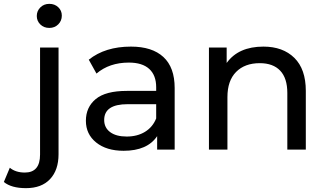

<svg xmlns="http://www.w3.org/2000/svg" viewBox="-112 -777 1695 997"><path d="M209 -696Q209 -669 190.5 -650.5Q172 -632 144 -632Q116 -632 97.5 -650Q79 -668 79 -694Q79 -720 97.5 -738.5Q116 -757 144 -757Q172 -757 190.5 -739.5Q209 -722 209 -696ZM23 200Q-53 200 -92 168L-61 94Q-31 119 17 119Q96 119 96 26V-530H192V24Q192 106 148 153Q104 200 23 200Z M568 -535Q678 -535 736.5 -481Q795 -427 795 -320V0H704V-70Q653 6 530 6Q441 6 387.5 -37Q334 -80 334 -150Q334 -220 385 -262.5Q436 -305 547 -305H699V-324Q699 -386 663 -419Q627 -452 557 -452Q456 -452 389 -395L349 -467Q434 -535 568 -535ZM699 -162V-236H551Q429 -236 429 -154Q429 -114 460 -91Q491 -68 546 -68Q601 -68 641 -92.5Q681 -117 699 -162Z M1256 -535Q1357 -535 1416.5 -476.5Q1476 -418 1476 -305V0H1380V-294Q1380 -371 1343 -410Q1306 -449 1237 -449Q1159 -449 1114 -403.5Q1069 -358 1069 -273V0H973V-530H1065V-450Q1126 -535 1256 -535Z"/></svg>

Font: false
Style: Regular
Weight: 500
Designer: Julieta Ulanovsky
Foundry: Julieta Ulanovsky
Version: Version 7.222;hotconv 1.0.109;makeotfexe 2.5.65596